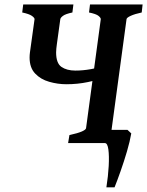

<svg xmlns="http://www.w3.org/2000/svg" viewBox="-20 -635 653 852"><path d="M379.4 -615.2H612.8L608.9 -579.6Q578.6 -573.2 560.3 -564.9Q542 -556.6 541.5 -549.8L474.6 -56.2Q473.1 -46.9 488.8 -43Q504.4 -39.1 535.2 -35.6L528.8 0H282.2L288.1 -35.6Q325.7 -43.9 343 -51.5Q360.4 -59.1 361.8 -65.9L427.2 -549.8Q427.7 -555.7 417.2 -564.5Q406.7 -573.2 375 -579.6ZM83 -615.2H305.7L301.3 -579.6Q271 -573.2 259.8 -564.9Q248.5 -556.6 247.6 -549.8L232.4 -439.5Q231 -428.7 230 -419.7Q229 -410.6 229 -402.3Q229 -354.5 252.7 -338.1Q276.4 -321.8 314.5 -321.8Q381.8 -321.8 455.6 -347.2L450.2 -293.5Q415.5 -280.3 369.9 -270.8Q324.2 -261.2 274.9 -261.2Q236.3 -261.2 198.5 -272Q160.6 -282.7 136 -308.6Q111.3 -334.5 111.3 -379.9Q111.3 -390.1 112.8 -401.9L133.3 -549.8Q133.8 -555.7 121.6 -564.5Q109.4 -573.2 78.6 -579.6ZM470.2 -58.6H545.9L562.5 -43Q556.6 -8.3 543.5 36.6Q530.3 81.5 515.1 124.5Q500 167.5 488.3 196.3H452.1Q460 146.5 462.4 101.6Q464.8 56.6 460.9 28.3Q457 0 445.8 0Z"/></svg>

Font: Gentium Plus
Style: Bold Italic
Weight: 700
Italic angle: -8°
Designer: Victor Gaultney, Annie Olsen, Iska Routamaa, Becca Hirsbrunner
Foundry: SIL International
Version: Version 6.101